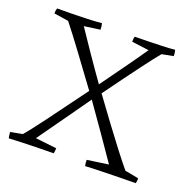

<svg xmlns="http://www.w3.org/2000/svg" viewBox="-117 -768 907 895"><g transform="rotate(20 336.5 -320.5)"><path d="M16 6Q15 0 13.5 -8.5Q12 -17 12 -24L71 -35Q91 -57 148.5 -134Q206 -211 293 -330Q233 -412 178.5 -485.5Q124 -559 89 -603L17 -614Q17 -629 21 -640Q52 -640 92 -640.5Q132 -641 171.5 -642.5Q211 -644 241 -647Q245 -631 245 -616L166 -605Q179 -586 198.5 -557Q218 -528 240.5 -495Q263 -462 285.5 -430Q308 -398 325 -374Q375 -443 419 -504.5Q463 -566 488 -603L403 -614Q403 -620 403.5 -627Q404 -634 406 -640Q434 -640 469 -641Q504 -642 539.5 -643Q575 -644 604 -647Q608 -632 608 -617L551 -606Q511 -559 351 -339Q394 -280 436.5 -222.5Q479 -165 516 -117Q553 -69 579 -38L647 -25Q647 -11 644 0Q609 0 563.5 1Q518 2 473 3Q428 4 395 6Q391 -9 392 -24L497 -39Q415 -159 318 -296Q282 -245 247 -195.5Q212 -146 183 -105.5Q154 -65 135 -38L240 -26Q240 -19 239 -12.5Q238 -6 237 0Q207 0 167 1Q127 2 87 3Q47 4 16 6Z"/></g></svg>

Font: Labrada Light
Style: Regular
Weight: 300
Designer: Mercedes Jáuregui
Foundry: Omnibus-Type Team
Version: Version 1.000; ttfautohint (v1.8.4.7-5d5b)